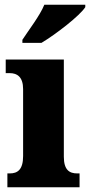

<svg xmlns="http://www.w3.org/2000/svg" viewBox="-20 -786 378 806"><path d="M74 -619V-606H154C216 -643 316 -721 338 -756V-766H166C148 -721 100 -659 74 -619ZM11 0H314V-58H304C271 -58 248 -73 248 -128V-536H4V-479H21C52 -479 77 -463 77 -412V-131C77 -74 54 -58 21 -58H11Z"/></svg>

Font: Noto Serif Myanmar Condensed Black
Style: Regular
Weight: 900
Width: 3
Designer: Ben Mitchell and the Monotype Design Team
Foundry: Monotype Imaging Inc.
Version: Version 2.106